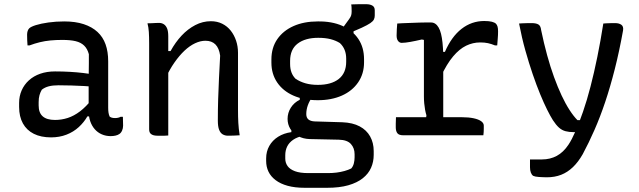

<svg xmlns="http://www.w3.org/2000/svg" viewBox="-20 -644 3040 914"><path d="M495 -352Q495 -325 495 -297.5Q495 -270 495 -242.5Q495 -215 495 -187.5Q495 -160 495 -132Q495 -118 496.5 -108Q498 -98 502 -89Q507 -85 513.5 -83.5Q520 -82 528 -82Q535 -82 542 -83.5Q549 -85 554 -88H565Q565 -77 565.5 -67Q566 -57 566 -46Q566 -33 561 -22Q556 -11 548 -6Q541 -1 530 1.5Q519 4 507 4Q484 4 464.5 -4.5Q445 -13 431 -29Q417 -45 409.5 -67Q402 -89 402 -117Q402 -149 402 -184.5Q402 -220 402 -249Q402 -277 402.5 -300Q403 -323 403 -344Q403 -365 403 -386Q396 -412 380.5 -427Q365 -442 340 -448Q315 -454 276 -454Q247 -454 220.5 -451.5Q194 -449 169.5 -443Q145 -437 121 -428H111Q110 -440 109.5 -453Q109 -466 109 -479Q109 -488 111.5 -496Q114 -504 119 -509Q127 -517 151 -524.5Q175 -532 210.5 -537Q246 -542 286 -542Q339 -542 378.5 -529Q418 -516 444 -492Q470 -468 482.5 -433Q495 -398 495 -352ZM164 -142Q164 -107 183.5 -90Q203 -73 242 -73Q273 -73 302.5 -82.5Q332 -92 361 -114Q390 -136 419 -173L421 -90H396Q380 -62 355 -39Q330 -16 296.5 -3Q263 10 223 10Q175 10 141 -7Q107 -24 89 -56.5Q71 -89 71 -135V-154Q71 -186 83 -213.5Q95 -241 117.5 -261.5Q140 -282 171.5 -293Q203 -304 242 -304Q279 -304 313 -302Q347 -300 376 -296.5Q405 -293 426 -289Q433 -287 436.5 -278Q440 -269 441.5 -256Q443 -243 443 -229Q410 -233 380 -234.5Q350 -236 320.5 -237Q291 -238 258 -238Q231 -238 212 -233Q193 -228 179 -217Q172 -205 168 -191Q164 -177 164 -158Z M1121 0Q1106 1 1093 1.5Q1080 2 1065 2Q1051 2 1040 -4.5Q1029 -11 1023 -26.5Q1017 -42 1017 -70Q1017 -122 1018.5 -171.5Q1020 -221 1022.5 -272Q1025 -323 1028 -379Q1023 -415 1005.5 -432.5Q988 -450 958 -450Q934 -450 908.5 -438Q883 -426 858.5 -403Q834 -380 810.5 -346.5Q787 -313 767 -269L766 -401H792Q815 -443 844.5 -474.5Q874 -506 909.5 -524.5Q945 -543 984 -543Q1014 -543 1038 -531Q1062 -519 1078.5 -498Q1095 -477 1104 -450Q1113 -423 1113 -393Q1113 -348 1113 -302.5Q1113 -257 1113 -212Q1113 -167 1113 -121Q1113 -88 1114.5 -59.5Q1116 -31 1121 0ZM781 1Q772 2 763.5 2Q755 2 746.5 2Q738 2 729 2Q719 2 711.5 0Q704 -2 699 -6Q694 -10 692 -15.5Q690 -21 690 -29Q690 -82 690 -133Q690 -184 690 -234.5Q690 -285 690 -335.5Q690 -386 690 -437Q690 -469 688.5 -492Q687 -515 682 -533Q693 -533 702 -533.5Q711 -534 719.5 -534.5Q728 -535 737 -535Q750 -535 760 -528.5Q770 -522 775.5 -508.5Q781 -495 781 -471Q781 -392 781 -312.5Q781 -233 781 -154.5Q781 -76 781 1Z M1599 -494 1642 -553Q1650 -564 1652 -572Q1654 -580 1654 -590Q1654 -604 1653.5 -610.5Q1653 -617 1652 -623Q1667 -624 1687.5 -624Q1708 -624 1724 -624Q1741 -624 1752.5 -617.5Q1764 -611 1764 -595V-570Q1764 -560 1760 -551.5Q1756 -543 1743 -534Q1730 -525 1702 -512L1663 -495V-468ZM1493 -542Q1560 -543 1609.5 -521Q1659 -499 1686 -458.5Q1713 -418 1713 -362V-347Q1713 -293 1685 -252Q1657 -211 1607.5 -189Q1558 -167 1493 -167Q1426 -167 1376.5 -189Q1327 -211 1299.5 -251.5Q1272 -292 1272 -346V-361Q1272 -417 1300 -457.5Q1328 -498 1377.5 -520Q1427 -542 1493 -542ZM1495 -464Q1433 -464 1397 -436.5Q1361 -409 1361 -354V-340Q1361 -317 1367.5 -299.5Q1374 -282 1387 -269Q1408 -255 1434 -247.5Q1460 -240 1493 -240Q1557 -240 1592.5 -268Q1628 -296 1628 -350V-365Q1628 -388 1620.5 -406.5Q1613 -425 1598 -439Q1579 -451 1554 -457.5Q1529 -464 1495 -464ZM1407 -196 1468 -184Q1453 -164 1445.5 -143Q1438 -122 1438 -101Q1438 -84 1448 -75.5Q1458 -67 1478 -66L1610 -62Q1659 -60 1692 -42.5Q1725 -25 1742 5.5Q1759 36 1759 75V93Q1759 126 1746.5 154.5Q1734 183 1707 204.5Q1680 226 1638 238Q1596 250 1537 250H1431Q1384 250 1349.5 240.5Q1315 231 1292 213.5Q1269 196 1258 173Q1247 150 1247 122V110Q1247 77 1262 50.5Q1277 24 1304 7Q1331 -10 1367 -15V-44L1426 2Q1395 8 1375.5 21.5Q1356 35 1347 53.5Q1338 72 1338 95V111Q1338 131 1349 146.5Q1360 162 1384 171Q1408 180 1447 180H1542Q1563 180 1582.5 177.5Q1602 175 1620 170Q1638 165 1652 158Q1661 148 1664.5 133.5Q1668 119 1668 105V90Q1668 61 1650.5 41.5Q1633 22 1593 21L1454 18Q1423 17 1399 4Q1375 -9 1362 -30.5Q1349 -52 1349 -78Q1349 -107 1364.5 -131.5Q1380 -156 1407 -169Z M2006 -66 2010 -95Q2006 -108 2003.5 -122Q2001 -136 1999.5 -152Q1998 -168 1998 -185Q1998 -230 1998 -275Q1998 -320 1998 -365Q1998 -410 1998 -454L1988 -456Q1958 -449 1933 -444.5Q1908 -440 1892 -440Q1882 -440 1875 -449Q1868 -458 1868 -475Q1868 -490 1869 -504.5Q1870 -519 1871 -532Q1883 -533 1896.5 -533.5Q1910 -534 1923 -534.5Q1936 -535 1950 -535.5Q1964 -536 1977.5 -536.5Q1991 -537 2005 -537Q2019 -537 2032 -537Q2043 -537 2052 -531Q2061 -525 2068 -513Q2075 -501 2079.5 -483Q2084 -465 2086.5 -441Q2089 -417 2090 -387Q2090 -351 2090 -310.5Q2090 -270 2090 -227Q2090 -184 2090 -141Q2090 -98 2090 -57ZM2076 -397H2098Q2129 -469 2177 -506.5Q2225 -544 2285 -544Q2308 -544 2321.5 -540.5Q2335 -537 2341 -531Q2346 -526 2348.5 -517.5Q2351 -509 2351 -495Q2351 -477 2349.5 -460.5Q2348 -444 2347 -428H2336Q2319 -435 2303 -438.5Q2287 -442 2266 -442Q2231 -442 2199 -426.5Q2167 -411 2137 -375.5Q2107 -340 2079 -280ZM1865 -86H2179Q2211 -86 2234.5 -81Q2258 -76 2270.5 -67Q2283 -58 2283 -46Q2283 -38 2283 -30.5Q2283 -23 2282.5 -15.5Q2282 -8 2281 0H1900Q1879 0 1871.5 -10Q1864 -20 1864 -38Q1864 -47 1864 -55Q1864 -63 1864.5 -70.5Q1865 -78 1865 -86Z M2908 -534Q2927 -534 2938 -526Q2949 -518 2946 -499Q2928 -399 2906.5 -314.5Q2885 -230 2861 -158.5Q2837 -87 2810 -25.5Q2783 36 2754 90Q2733 127 2707.5 151.5Q2682 176 2651.5 188Q2621 200 2583 200Q2575 200 2565 199.5Q2555 199 2545.5 198.5Q2536 198 2529 196.5Q2522 195 2518 193Q2511 188 2507 177.5Q2503 167 2503 152V115H2514Q2525 115 2536.5 115Q2548 115 2560 115Q2599 115 2630.5 98Q2662 81 2686 45Q2702 21 2719.5 -19Q2737 -59 2755.5 -112.5Q2774 -166 2791 -231.5Q2808 -297 2823.5 -373Q2839 -449 2852 -532Q2859 -533 2866 -533Q2873 -533 2880 -533.5Q2887 -534 2894 -534Q2901 -534 2908 -534ZM2511 -534Q2532 -534 2543 -527.5Q2554 -521 2556 -501Q2569 -438 2584.5 -381.5Q2600 -325 2617.5 -277Q2635 -229 2653.5 -189.5Q2672 -150 2691.5 -120Q2711 -90 2729 -72H2767L2747 -15H2710Q2689 -15 2672 -19.5Q2655 -24 2641 -36.5Q2627 -49 2612 -72Q2600 -91 2584.5 -122Q2569 -153 2551.5 -195.5Q2534 -238 2516 -290.5Q2498 -343 2481 -403.5Q2464 -464 2451 -532Q2458 -533 2465.5 -533Q2473 -533 2480.5 -533.5Q2488 -534 2495.5 -534Q2503 -534 2511 -534Z"/></svg>

Font: Rec Mono Semicasual
Style: Regular
Weight: 400
Version: Version 1.085; ttfautohint (v1.8.4.7-5d5b)